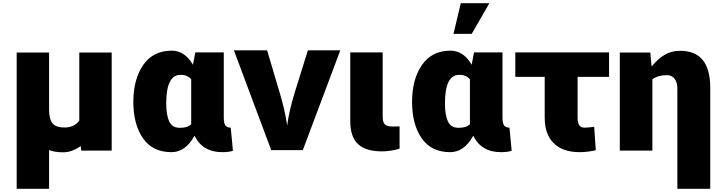

<svg xmlns="http://www.w3.org/2000/svg" viewBox="-20 -892 4454 1186"><path d="M83 274.4V-567.4H283.2V-213.9Q283.2 -158.2 303.2 -131.3Q323.2 -104.5 380.4 -104.5Q437.5 -104.5 469.7 -146.5V-567.4H669.9V38.1H481.4L478.5 9.8Q423.8 48.8 371.6 48.8Q319.3 48.8 283.2 35.2V274.4Z M1041 -579.1Q1121.1 -579.1 1171.9 -492.2L1186.5 -568.4H1362.3V-166Q1362.3 -129.9 1372.6 -116.7Q1382.8 -103.5 1405.3 -103.5Q1407.2 -103.5 1405.3 -102.5L1418.9 39.1Q1395.5 47.9 1352.5 47.9Q1231.4 47.9 1181.6 -53.7Q1126 47.9 1039.1 47.9Q922.9 47.9 863.3 -37.6Q803.7 -123 803.7 -262.7Q803.7 -402.3 864.7 -490.7Q925.8 -579.1 1041 -579.1ZM1006.8 -252.9Q1006.8 -182.6 1024.9 -142.6Q1043 -102.5 1091.3 -102.5Q1139.6 -102.5 1161.1 -125V-401.4Q1139.6 -429.7 1094.7 -429.7Q1006.8 -429.7 1006.8 -252.9Z M1424.8 -581.1H1629.9L1708 -318.4Q1737.3 -220.7 1750 -140.6L1753.9 -116.2Q1764.6 -202.1 1799.8 -318.4L1881.8 -581.1H2082L1850.6 35.2H1655.3Z M2143.6 -143.6V-568.4H2343.8V-172.9Q2343.8 -136.7 2357.4 -123.5Q2371.1 -110.4 2405.8 -110.4Q2440.4 -110.4 2448.2 -111.3V26.4Q2390.6 43 2339.8 43Q2239.3 43 2191.4 -2Q2143.6 -46.9 2143.6 -143.6Z M2762.7 -579.1Q2842.8 -579.1 2893.6 -492.2L2908.2 -568.4H3084V-166Q3084 -129.9 3094.2 -116.7Q3104.5 -103.5 3127 -103.5Q3128.9 -103.5 3127 -102.5L3140.6 39.1Q3117.2 47.9 3074.2 47.9Q2953.1 47.9 2903.3 -53.7Q2847.7 47.9 2760.7 47.9Q2644.5 47.9 2585 -37.6Q2525.4 -123 2525.4 -262.7Q2525.4 -402.3 2586.4 -490.7Q2647.5 -579.1 2762.7 -579.1ZM2728.5 -252.9Q2728.5 -182.6 2746.6 -142.6Q2764.6 -102.5 2813 -102.5Q2861.3 -102.5 2882.8 -125V-401.4Q2861.3 -429.7 2816.4 -429.7Q2728.5 -429.7 2728.5 -252.9ZM2781.2 -682.6 2826.2 -872.1H3002.9L2893.6 -682.6Z M3163.1 -417V-568.4H3742.2V-417H3547.9V-164.1Q3547.9 -103.5 3588.9 -103.5Q3608.4 -103.5 3650.4 -108.4L3660.2 36.1Q3606.4 47.9 3560.5 47.9Q3457 47.9 3400.9 -6.8Q3344.7 -61.5 3344.7 -165V-417Z M3808.6 38.1V-567.4H3997.1L4004.9 -481.4Q4044.9 -529.3 4085.9 -553.7Q4127 -578.1 4181.6 -578.1Q4367.2 -578.1 4367.2 -350.6V274.4H4164.1V-344.7Q4164.1 -383.8 4147 -405.8Q4129.9 -427.7 4098.6 -427.7Q4044.9 -427.7 4009.8 -402.3V38.1Z"/></svg>

Font: GenEi M Gothic v2 Black
Style: Regular
Weight: 900
Version: Version 2.0